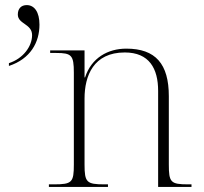

<svg xmlns="http://www.w3.org/2000/svg" viewBox="-20 -734 800 754"><path d="M15 -486V-475C100 -503 135 -568 135 -637C135 -687 115 -714 85 -714C63 -714 50 -700 50 -677C50 -639 106 -641 106 -596C106 -552 71 -504 15 -486ZM172 0H404V-10H390C320 -10 312 -18 312 -88V-347C312 -436 347 -528 470 -528C566 -528 601 -465 601 -377V0H732V-10H719C650 -10 643 -18 643 -88V-356C643 -483 591 -543 476 -543C404 -543 339 -507 314 -430H312V-536H177V-526H201C261 -526 270 -517 270 -449V-88C270 -18 263 -10 192 -10H172Z"/></svg>

Font: Noto Serif Display ExtraLight
Style: Regular
Weight: 200
Designer: Monotype Design Team
Foundry: Monotype Imaging Inc.
Version: Version 2.009